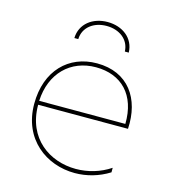

<svg xmlns="http://www.w3.org/2000/svg" viewBox="-108 -808 801 900"><g transform="rotate(15 292.5 -358.0)"><path d="M337 4C394 4 452 -12 503 -44V-66C454 -33 395 -16 337 -16C210 -16 89 -97 89 -261H525C534 -409 458 -520 306 -520C169 -520 70 -422 70 -261C70 -89 199 4 337 4ZM507 -280H89C95 -415 183 -501 306 -501C430 -501 510 -421 507 -280ZM172 -607H191C193 -665 242 -701 304 -701C366 -701 415 -665 417 -607H436C434 -677 376 -720 304 -720C232 -720 174 -677 172 -607Z"/></g></svg>

Font: Chess Sans Thin
Style: Regular
Weight: 100
Designer: Wolf Bōese
Foundry: Wolf Bōese
Version: Version 7.223;Glyphs 3.3 (3306)